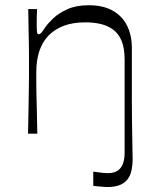

<svg xmlns="http://www.w3.org/2000/svg" viewBox="-20 -518 619 744"><path d="M88.6 0Q90.3 -68.4 90.8 -109.7Q91.3 -151 91.8 -176.9Q92.3 -202.7 92.3 -222.2Q92.3 -241.7 92.3 -266.4Q92.3 -290.3 92.3 -309.1Q92.3 -328 91.8 -349.4Q91.3 -370.9 90.8 -402.5Q90.3 -434.1 89.4 -482.9H123.7Q122.7 -466.4 122.5 -453.1Q122.3 -439.7 122.3 -430.1Q122.3 -402.4 123.4 -393.9Q124.4 -385.4 129.7 -385.4Q134.7 -385.4 139.5 -390.3Q144.3 -395.1 154.9 -411.6Q165.1 -426.7 186.1 -446.8Q207 -466.9 241.1 -482.3Q275.1 -497.7 324.1 -497.7Q379 -497.7 416.2 -477.1Q453.4 -456.4 472.1 -419.2Q490.9 -382 490.9 -332.4Q490.9 -256.4 490.9 -206.6Q490.9 -156.9 490.9 -122.3Q490.9 -87.7 491.4 -56.9Q491.9 -26.1 492.4 9.9Q493 46 494 99.7Q494 118.3 490.4 138.1Q486.7 158 478.7 170.3Q456.9 206.7 397.7 206.7Q385 206.7 370.6 205.1Q356.3 203.6 341.4 202.3V147Q351.6 148.3 361.2 149.7Q370.9 151.1 380.6 152.1Q390.4 153 398.4 153Q425.1 153 440 140.3Q451.4 130.4 457.1 114.1Q462.9 97.9 462.9 72.3Q462.9 21.7 462.9 -19.2Q462.9 -60.1 462.9 -99.7Q462.9 -139.3 462.9 -184.1Q462.9 -228.9 462.9 -287Q462.9 -331.6 451.1 -359.9Q439.3 -388.1 418.2 -403.4Q397.1 -418.7 369.9 -425.1Q342.6 -431.4 310.6 -431.4Q262.4 -431.4 226.5 -417.8Q190.6 -404.1 166.9 -379Q143.3 -353.9 131.9 -318.3Q120.6 -282.7 120.6 -239Q120.6 -215.4 120.6 -197.6Q120.6 -179.7 121.1 -157.1Q121.6 -134.6 122.6 -98.1Q123.6 -61.6 124.6 0Z"/></svg>

Font: Ojuju ExtraLight
Style: Regular
Weight: 200
Designer: Chisaokwu Joboson, Mirko Velimirovic
Foundry: Udi Foundry
Version: Version 1.000